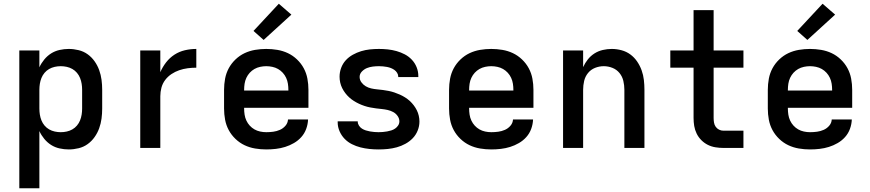

<svg xmlns="http://www.w3.org/2000/svg" viewBox="-20 -789 4640 1024"><path d="M83 215V-520H190V-430Q200 -452 216 -471.5Q232 -491 252.5 -504Q273 -517 297.5 -522.5Q322 -528 347 -528Q373 -528 399.5 -521.5Q426 -515 447.5 -499.5Q469 -484 484.5 -462Q500 -440 509 -415Q518 -390 521.5 -363.5Q525 -337 525 -310V-210Q525 -183 521.5 -156.5Q518 -130 509 -105Q500 -80 484.5 -58Q469 -36 447.5 -20.5Q426 -5 399.5 1.5Q373 8 347 8Q322 8 297.5 2.5Q273 -3 252.5 -16Q232 -29 216 -48.5Q200 -68 190 -90V215ZM304 -84Q320 -84 336 -87.5Q352 -91 366 -99Q380 -107 390.5 -119.5Q401 -132 407 -147Q413 -162 415.5 -178Q418 -194 418 -210V-310Q418 -326 415.5 -342Q413 -358 407 -373Q401 -388 390.5 -400.5Q380 -413 366 -421Q352 -429 336 -432.5Q320 -436 304 -436Q288 -436 272 -432.5Q256 -429 242 -421Q228 -413 217.5 -400.5Q207 -388 201 -373Q195 -358 192.5 -342Q190 -326 190 -310V-210Q190 -194 192.5 -178Q195 -162 201 -147Q207 -132 217.5 -119.5Q228 -107 242 -99Q256 -91 272 -87.5Q288 -84 304 -84Z M728 0V-520H835V-404Q847 -432 866 -456.5Q885 -481 910.5 -497.5Q936 -514 966 -521Q996 -528 1027 -528V-428Q1004 -428 981 -425Q958 -422 936 -414.5Q914 -407 894.5 -394Q875 -381 861 -362.5Q847 -344 841 -321.5Q835 -299 835 -276V0Z M1400 8Q1370 8 1340.5 3Q1311 -2 1284.5 -14.5Q1258 -27 1236 -48Q1214 -69 1200 -95Q1186 -121 1180.5 -150.5Q1175 -180 1175 -210V-310Q1175 -340 1180.5 -369.5Q1186 -399 1200 -425Q1214 -451 1236 -472Q1258 -493 1284.5 -505.5Q1311 -518 1340.5 -523Q1370 -528 1400 -528Q1430 -528 1459.5 -523Q1489 -518 1515.5 -505.5Q1542 -493 1564 -472Q1586 -451 1600 -425Q1614 -399 1619.5 -369.5Q1625 -340 1625 -310V-214H1282V-210Q1282 -194 1284.5 -177.5Q1287 -161 1294 -146Q1301 -131 1312 -119Q1323 -107 1337 -99Q1351 -91 1367.5 -87.5Q1384 -84 1400 -84Q1419 -84 1437.5 -86.5Q1456 -89 1473 -96.5Q1490 -104 1502.5 -118.5Q1515 -133 1516 -152H1623Q1622 -126 1613 -101.5Q1604 -77 1587 -58Q1570 -39 1547.5 -26Q1525 -13 1501 -5.5Q1477 2 1451.5 5Q1426 8 1400 8ZM1282 -306H1518V-310Q1518 -326 1515.5 -342.5Q1513 -359 1506 -374Q1499 -389 1488 -401Q1477 -413 1463 -421Q1449 -429 1432.5 -432.5Q1416 -436 1400 -436Q1384 -436 1367.5 -432.5Q1351 -429 1337 -421Q1323 -413 1312 -401Q1301 -389 1294 -374Q1287 -359 1284.5 -342.5Q1282 -326 1282 -310ZM1386 -576 1332 -624 1467 -769 1534 -711Z M1999 8Q1975 8 1950.5 5.5Q1926 3 1902.5 -3Q1879 -9 1857 -20Q1835 -31 1818 -48.5Q1801 -66 1791 -89Q1781 -112 1781 -136V-142H1888V-140Q1888 -129 1894.5 -119Q1901 -109 1910.5 -103Q1920 -97 1931 -93.5Q1942 -90 1953.5 -88Q1965 -86 1976.5 -85Q1988 -84 1999 -84Q2010 -84 2021.5 -85Q2033 -86 2044.5 -88Q2056 -90 2067 -93.5Q2078 -97 2087.5 -103.5Q2097 -110 2103.5 -120Q2110 -130 2110 -142Q2110 -157 2100.5 -170.5Q2091 -184 2077 -191.5Q2063 -199 2047.5 -202.5Q2032 -206 2016.5 -207.5Q2001 -209 1985.5 -211Q1970 -213 1954.5 -216Q1939 -219 1924 -224Q1909 -229 1895 -235.5Q1881 -242 1867.5 -250.5Q1854 -259 1842.5 -269.5Q1831 -280 1821.5 -292.5Q1812 -305 1805 -319Q1798 -333 1794.5 -348.5Q1791 -364 1791 -380Q1791 -404 1799.5 -427Q1808 -450 1824 -467.5Q1840 -485 1861.5 -497Q1883 -509 1906 -516Q1929 -523 1953 -525.5Q1977 -528 2001 -528Q2025 -528 2048.5 -525.5Q2072 -523 2095 -516.5Q2118 -510 2139 -499Q2160 -488 2176.5 -470.5Q2193 -453 2202 -430.5Q2211 -408 2211 -384V-378H2104V-380Q2104 -391 2098 -400.5Q2092 -410 2083.5 -416Q2075 -422 2065 -426Q2055 -430 2044 -432Q2033 -434 2022.5 -435Q2012 -436 2001 -436Q1985 -436 1968.5 -434Q1952 -432 1937 -426Q1922 -420 1910 -407.5Q1898 -395 1898 -379Q1898 -363 1907.5 -350Q1917 -337 1930.5 -329Q1944 -321 1959.5 -317.5Q1975 -314 1991 -312.5Q2007 -311 2022.5 -309Q2038 -307 2053 -304Q2068 -301 2083 -296Q2098 -291 2112.5 -284.5Q2127 -278 2140.5 -269.5Q2154 -261 2165.5 -250.5Q2177 -240 2186.5 -227.5Q2196 -215 2203 -201Q2210 -187 2213.5 -171.5Q2217 -156 2217 -141Q2217 -116 2207.5 -92.5Q2198 -69 2181 -51.5Q2164 -34 2142 -22Q2120 -10 2096.5 -3.5Q2073 3 2048.5 5.5Q2024 8 1999 8Z M2600 8Q2570 8 2540.5 3Q2511 -2 2484.5 -14.5Q2458 -27 2436 -48Q2414 -69 2400 -95Q2386 -121 2380.5 -150.5Q2375 -180 2375 -210V-310Q2375 -340 2380.5 -369.5Q2386 -399 2400 -425Q2414 -451 2436 -472Q2458 -493 2484.5 -505.5Q2511 -518 2540.5 -523Q2570 -528 2600 -528Q2630 -528 2659.5 -523Q2689 -518 2715.5 -505.5Q2742 -493 2764 -472Q2786 -451 2800 -425Q2814 -399 2819.5 -369.5Q2825 -340 2825 -310V-214H2482V-210Q2482 -194 2484.5 -177.5Q2487 -161 2494 -146Q2501 -131 2512 -119Q2523 -107 2537 -99Q2551 -91 2567.5 -87.5Q2584 -84 2600 -84Q2619 -84 2637.5 -86.5Q2656 -89 2673 -96.5Q2690 -104 2702.5 -118.5Q2715 -133 2716 -152H2823Q2822 -126 2813 -101.5Q2804 -77 2787 -58Q2770 -39 2747.5 -26Q2725 -13 2701 -5.5Q2677 2 2651.5 5Q2626 8 2600 8ZM2482 -306H2718V-310Q2718 -326 2715.5 -342.5Q2713 -359 2706 -374Q2699 -389 2688 -401Q2677 -413 2663 -421Q2649 -429 2632.5 -432.5Q2616 -436 2600 -436Q2584 -436 2567.5 -432.5Q2551 -429 2537 -421Q2523 -413 2512 -401Q2501 -389 2494 -374Q2487 -359 2484.5 -342.5Q2482 -326 2482 -310Z M2983 0V-520H3090V-431Q3100 -453 3115 -472Q3130 -491 3150.5 -504Q3171 -517 3195 -522.5Q3219 -528 3243 -528Q3269 -528 3295 -521Q3321 -514 3342 -498.5Q3363 -483 3378 -461Q3393 -439 3402 -414Q3411 -389 3414 -362.5Q3417 -336 3417 -310V0H3310V-310Q3310 -334 3304.5 -357.5Q3299 -381 3284 -399.5Q3269 -418 3246.5 -427Q3224 -436 3200 -436Q3176 -436 3153.5 -427Q3131 -418 3116 -399.5Q3101 -381 3095.5 -357.5Q3090 -334 3090 -310V0Z M3945 0H3838Q3817 0 3795.5 -3.5Q3774 -7 3755 -16.5Q3736 -26 3720.5 -41.5Q3705 -57 3695.5 -76.5Q3686 -96 3682.5 -117Q3679 -138 3679 -160V-428H3555V-520H3679V-735H3786V-520H3945V-428H3786V-160Q3786 -148 3788 -135.5Q3790 -123 3797 -113Q3804 -103 3815 -97.5Q3826 -92 3838 -92H3945Z M4300 8Q4270 8 4240.5 3Q4211 -2 4184.5 -14.5Q4158 -27 4136 -48Q4114 -69 4100 -95Q4086 -121 4080.5 -150.5Q4075 -180 4075 -210V-310Q4075 -340 4080.5 -369.5Q4086 -399 4100 -425Q4114 -451 4136 -472Q4158 -493 4184.5 -505.5Q4211 -518 4240.5 -523Q4270 -528 4300 -528Q4330 -528 4359.5 -523Q4389 -518 4415.5 -505.5Q4442 -493 4464 -472Q4486 -451 4500 -425Q4514 -399 4519.5 -369.5Q4525 -340 4525 -310V-214H4182V-210Q4182 -194 4184.5 -177.5Q4187 -161 4194 -146Q4201 -131 4212 -119Q4223 -107 4237 -99Q4251 -91 4267.5 -87.5Q4284 -84 4300 -84Q4319 -84 4337.5 -86.5Q4356 -89 4373 -96.5Q4390 -104 4402.5 -118.5Q4415 -133 4416 -152H4523Q4522 -126 4513 -101.5Q4504 -77 4487 -58Q4470 -39 4447.5 -26Q4425 -13 4401 -5.5Q4377 2 4351.5 5Q4326 8 4300 8ZM4182 -306H4418V-310Q4418 -326 4415.5 -342.5Q4413 -359 4406 -374Q4399 -389 4388 -401Q4377 -413 4363 -421Q4349 -429 4332.5 -432.5Q4316 -436 4300 -436Q4284 -436 4267.5 -432.5Q4251 -429 4237 -421Q4223 -413 4212 -401Q4201 -389 4194 -374Q4187 -359 4184.5 -342.5Q4182 -326 4182 -310ZM4286 -576 4232 -624 4367 -769 4434 -711Z"/></svg>

Font: Iosevka Aile Semibold
Style: Regular
Weight: 600
Designer: Belleve Invis
Foundry: Belleve Invis
Version: Version 31.1.0; ttfautohint (v1.8.4)